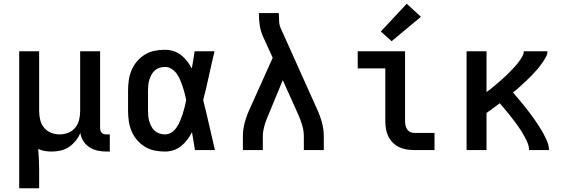

<svg xmlns="http://www.w3.org/2000/svg" viewBox="-20 -805 3040 1030"><path d="M83 205V-530H190V-210Q190 -186 195.5 -162.5Q201 -139 216 -120.5Q231 -102 253.5 -93Q276 -84 300 -84Q324 -84 346.5 -93Q369 -102 384 -120.5Q399 -139 404.5 -162.5Q410 -186 410 -210V-530H517V-118Q517 -111 519 -104.5Q521 -98 525.5 -93Q530 -88 536.5 -86Q543 -84 550 -84H569V8H550Q527 8 503.5 3Q480 -2 460 -15Q440 -28 427 -48.5Q414 -69 411 -92Q402 -70 386.5 -50.5Q371 -31 350.5 -17Q330 -3 306 2.5Q282 8 257 8Q239 8 220.5 5Q202 2 185 -6Q187 21 188.5 48Q190 75 190 102V205Z M865 8Q837 8 809.5 2.5Q782 -3 758 -17.5Q734 -32 715.5 -53.5Q697 -75 686 -101Q675 -127 671 -154.5Q667 -182 667 -210V-320Q667 -348 671 -375.5Q675 -403 686 -429Q697 -455 715.5 -476.5Q734 -498 758 -512.5Q782 -527 809.5 -532.5Q837 -538 865 -538Q888 -538 910.5 -531Q933 -524 951.5 -509.5Q970 -495 984 -476.5Q998 -458 1009 -438Q1013 -461 1017 -484Q1021 -507 1024 -530H1131Q1115 -465 1101 -399Q1087 -333 1070 -268Q1087 -201 1102 -134Q1117 -67 1133 0H1026Q1022 -24 1018 -48Q1014 -72 1010 -96Q999 -75 985 -56Q971 -37 952.5 -22Q934 -7 911.5 0.5Q889 8 865 8ZM865 -84Q885 -84 901.5 -95.5Q918 -107 928.5 -123Q939 -139 946.5 -157Q954 -175 960 -193.5Q966 -212 970.5 -230.5Q975 -249 979 -268Q975 -287 970.5 -305Q966 -323 960 -341Q954 -359 946.5 -376.5Q939 -394 928 -409.5Q917 -425 900.5 -435.5Q884 -446 865 -446Q851 -446 836.5 -441.5Q822 -437 811 -427.5Q800 -418 793 -405Q786 -392 781.5 -378Q777 -364 775.5 -349.5Q774 -335 774 -320V-210Q774 -195 775.5 -180.5Q777 -166 781.5 -152Q786 -138 793 -125Q800 -112 811 -102.5Q822 -93 836.5 -88.5Q851 -84 865 -84Z M1283 0V-74Q1283 -113 1294 -151.5Q1305 -190 1322 -226L1443 -495L1390 -611Q1378 -639 1373.5 -668.5Q1369 -698 1369 -728V-735H1476V-728Q1476 -708 1477.5 -687.5Q1479 -667 1488 -649L1678 -226Q1695 -190 1706 -151.5Q1717 -113 1717 -74V0H1610V-74Q1610 -103 1601.5 -132Q1593 -161 1581 -188L1497 -375L1420 -189Q1414 -175 1408.5 -161Q1403 -147 1399 -132.5Q1395 -118 1392.5 -103.5Q1390 -89 1390 -74V0Z M2201 0Q2180 0 2159.5 -3.5Q2139 -7 2120.5 -16Q2102 -25 2087 -40Q2072 -55 2063 -74Q2054 -93 2050.5 -113.5Q2047 -134 2047 -155V-438H1899V-530H2153V-155Q2153 -144 2155.5 -132.5Q2158 -121 2164 -111.5Q2170 -102 2180 -97Q2190 -92 2201 -92H2311V0ZM2081 -584 2023 -636 2162 -785 2238 -715Z M2483 0V-530H2590V-311Q2600 -318 2610 -326Q2620 -334 2629.5 -342Q2639 -350 2648.5 -358Q2658 -366 2667.5 -374.5Q2677 -383 2686.5 -391.5Q2696 -400 2705 -409Q2714 -418 2722.5 -427Q2731 -436 2739.5 -445Q2748 -454 2756 -464Q2764 -474 2771 -484.5Q2778 -495 2784 -506Q2790 -517 2790 -530H2917Q2917 -515 2910 -502Q2903 -489 2895 -476.5Q2887 -464 2878 -452.5Q2869 -441 2859.5 -430Q2850 -419 2840 -408.5Q2830 -398 2819.5 -387.5Q2809 -377 2798 -367Q2787 -357 2776.5 -347Q2766 -337 2755 -327.5Q2744 -318 2732 -309Q2747 -291 2762 -273.5Q2777 -256 2791.5 -238Q2806 -220 2820 -201.5Q2834 -183 2847 -164.5Q2860 -146 2872.5 -126.5Q2885 -107 2896 -86.5Q2907 -66 2916 -44.5Q2925 -23 2925 0H2818Q2818 -19 2811 -36.5Q2804 -54 2795 -70.5Q2786 -87 2776 -103Q2766 -119 2755 -134Q2744 -149 2732.5 -164Q2721 -179 2709.5 -193.5Q2698 -208 2685.5 -222.5Q2673 -237 2661 -251Q2644 -238 2626 -225Q2608 -212 2590 -199V0Z"/></svg>

Font: Iosevka Curly SmBdEx
Style: Regular
Weight: 600
Width: 7
Monospace: yes
Designer: Belleve Invis
Foundry: Belleve Invis
Version: Version 11.1.0; ttfautohint (v1.8.3)